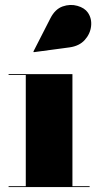

<svg xmlns="http://www.w3.org/2000/svg" viewBox="-20 -762 392 782"><path d="M275 -460V-3.5H345V0H15V-3.5H85V-456.5H15V-460ZM117.5 -549.5 116 -552 185.5 -688Q204.5 -725 235.2 -735.8Q266 -746.5 295.2 -738.2Q324.5 -730 338 -710.5Q354.5 -686.5 351 -655.2Q347.5 -624 325.2 -599.2Q303 -574.5 263 -569Z"/></svg>

Font: Bodoni Moda 48pt Black
Style: Regular
Weight: 900
Designer: Owen Earl
Foundry: indestructible type
Version: Version 2.004